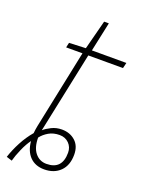

<svg xmlns="http://www.w3.org/2000/svg" viewBox="-149 -722 601 806"><g transform="rotate(20 151.5 -318.5)"><path d="M8 22 -17 14Q-6 -20 12.5 -55Q31 -90 55 -118Q56 -126 57 -135Q58 -144 60 -152L133 -503H60L65 -525L139 -528L173 -659H194L166 -528H320L314 -503H159L83 -141Q95 -152 116 -162.5Q137 -173 162 -173Q198 -173 222 -151.5Q246 -130 246 -91Q246 -43 219 -16.5Q192 10 148 10Q108 10 84 -14.5Q60 -39 56 -83Q41 -63 27.5 -32Q14 -1 8 22ZM149 -15Q219 -15 219 -90Q219 -115 202.5 -131.5Q186 -148 161 -148Q133 -148 112.5 -136Q92 -124 79 -107Q79 -63 98.5 -39Q118 -15 149 -15Z"/></g></svg>

Font: Noto Sans Disp Thin
Style: Italic
Weight: 100
Italic angle: -12°
Designer: Monotype Design Team
Foundry: Monotype Imaging Inc.
Version: Version 2.000;GOOG;noto-source:20170915:90ef993387c0